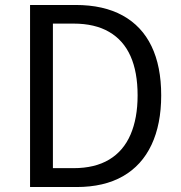

<svg xmlns="http://www.w3.org/2000/svg" viewBox="-20 -753 728 773"><path d="M101 0V-733H284Q397 -733 474 -690.5Q551 -648 590 -567Q629 -486 629 -369Q629 -253 590 -170Q551 -87 475 -43.5Q399 0 288 0ZM193 -76H276Q362 -76 419.5 -110.5Q477 -145 505.5 -211Q534 -277 534 -369Q534 -463 505.5 -527Q477 -591 419.5 -624.5Q362 -658 276 -658H193Z"/></svg>

Font: Noto Sans HK Thin
Style: Regular
Weight: 400
Version: Version 2.004-H2;hotconv 1.0.118;makeotfexe 2.5.65603